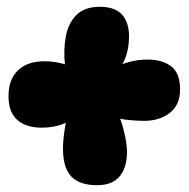

<svg xmlns="http://www.w3.org/2000/svg" viewBox="-20 -624 554 564"><path d="M181 -432H171Q166 -476 173 -515.5Q180 -555 204 -579.5Q228 -604 273 -604Q318 -604 338.5 -581Q359 -558 359 -517Q359 -465 335 -428L327 -430Q346 -439 368 -444Q390 -449 414 -449Q457 -449 483 -429Q509 -409 509 -361Q509 -316 479 -292.5Q449 -269 403 -269Q382 -269 358 -271.5Q334 -274 311 -280L326 -291Q337 -269 345 -235Q353 -201 353 -178Q353 -132 331.5 -106Q310 -80 265 -80Q213 -80 189 -106Q165 -132 165 -187Q165 -210 169.5 -241Q174 -272 183 -300L193 -275Q157 -249 102 -249Q56 -249 30.5 -272Q5 -295 5 -341Q5 -391 33 -417.5Q61 -444 109 -444Q130 -444 148.5 -440.5Q167 -437 181 -432Z"/></svg>

Font: DynaPuff
Style: Bold
Weight: 700
Designer: Toshi Omagari, Jennifer Daniel
Foundry: Google Fonts
Version: Version 2.000